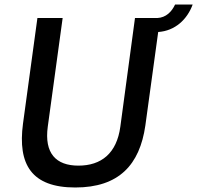

<svg xmlns="http://www.w3.org/2000/svg" viewBox="-20 -822 875 852"><path d="M757 -802C742 -770 717 -744 678 -742H579L514 -260C498 -141 429 -87 328 -87C228 -87 176 -142 192 -260L258 -742H146L82 -273C58 -92 120 10 314 10C508 10 600 -91 625 -265L682 -680C757 -685 811 -736 835 -802Z"/></svg>

Font: Cheyenne Sans Medium
Style: Italic
Weight: 500
Italic angle: -8.13011°
Designer: The Public Sans project authors (U.S. Web Design System), Libre Franklin designed by Pablo Impallari and Rodrigo Fuenzal
Foundry: The Cheyenne Sans Project Authors
Version: Version 2.007